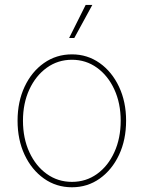

<svg xmlns="http://www.w3.org/2000/svg" viewBox="-20 -770 598 800"><path d="M279.8 10.3Q214.4 10.3 163.1 -26.1Q111.8 -62.5 82.5 -125Q53.2 -187.5 53.2 -267.1Q53.2 -346.2 82.5 -408.7Q111.8 -471.2 163.1 -507.3Q214.4 -543.5 279.8 -543.5Q344.2 -543.5 395.3 -507.3Q446.3 -471.2 475.8 -408.7Q505.4 -346.2 505.4 -267.1Q505.4 -187.5 476.1 -125Q446.8 -62.5 395.8 -26.1Q344.7 10.3 279.8 10.3ZM279.8 -12.2Q338.4 -12.2 384.3 -45.2Q430.2 -78.1 456.5 -136Q482.9 -193.8 482.9 -267.1Q482.9 -339.8 456.3 -397.5Q429.7 -455.1 383.8 -488Q337.9 -521 279.8 -521Q221.2 -521 175 -487.8Q128.9 -454.6 102.3 -397.2Q75.7 -339.8 75.7 -267.1Q75.7 -193.8 102.3 -136Q128.9 -78.1 175 -45.2Q221.2 -12.2 279.8 -12.2ZM268.1 -611.8 336.9 -749.5H364.7L289.6 -611.8Z"/></svg>

Font: Inter 20pt Thin
Style: Regular
Weight: 250
Version: Version 4.001;git-66647c0bb